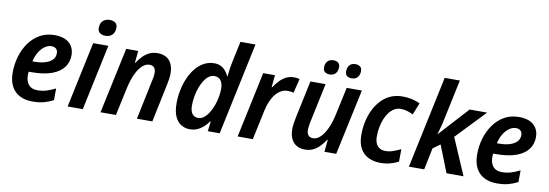

<svg xmlns="http://www.w3.org/2000/svg" viewBox="-57 -1154 4453 1558"><g transform="rotate(10 2169.5 -375.0)"><path d="M241 10Q181 10 136.5 -13.5Q92 -37 68.5 -82.5Q45 -128 45 -195Q45 -262 63.5 -325.5Q82 -389 118 -440Q154 -491 206.5 -521.5Q259 -552 327 -552Q408 -552 449.5 -514.5Q491 -477 491 -414Q491 -358 459.5 -315Q428 -272 362 -247.5Q296 -223 193 -223H172Q171 -215 170.5 -208.5Q170 -202 170 -195Q170 -144 194.5 -115.5Q219 -87 267 -87Q306 -87 339.5 -97Q373 -107 415 -128L414 -31Q375 -11 335.5 -0.5Q296 10 241 10ZM202 -311Q256 -311 293.5 -323Q331 -335 351 -356.5Q371 -378 371 -409Q371 -433 357.5 -446Q344 -459 318 -459Q291 -459 264.5 -440.5Q238 -422 217.5 -389Q197 -356 187 -311Z M532 0 647 -542H772L657 0ZM733 -618Q706 -618 688 -631Q670 -644 670 -672Q670 -697 679.5 -714.5Q689 -732 706.5 -741.5Q724 -751 748 -751Q775 -751 793 -738.5Q811 -726 811 -698Q811 -662 791 -640Q771 -618 733 -618Z M803 0 919 -543H1018L1008 -443H1011Q1030 -473 1054 -498Q1078 -523 1108 -538Q1138 -553 1176 -553Q1219 -553 1249 -535.5Q1279 -518 1293.5 -485Q1308 -452 1308 -407Q1308 -386 1304.5 -362.5Q1301 -339 1296 -316L1230 0H1103L1171 -326Q1176 -345 1178 -360Q1180 -375 1180 -388Q1180 -419 1167 -434Q1154 -449 1128 -449Q1097 -449 1068.5 -422.5Q1040 -396 1017 -346.5Q994 -297 979 -228L930 0Z M1539 10Q1500 10 1468 -9.5Q1436 -29 1417 -70.5Q1398 -112 1398 -179Q1398 -235 1409 -289Q1420 -343 1441 -390.5Q1462 -438 1492 -474.5Q1522 -511 1560.5 -531.5Q1599 -552 1644 -552Q1676 -552 1698.5 -540.5Q1721 -529 1737 -510Q1753 -491 1764 -467H1768Q1769 -478 1771 -497.5Q1773 -517 1776.5 -540Q1780 -563 1785 -585L1822 -760H1946L1785 0H1687L1697 -82H1693Q1674 -55 1651 -34.5Q1628 -14 1600.5 -2Q1573 10 1539 10ZM1590 -92Q1611 -92 1630 -104Q1649 -116 1665 -137Q1681 -158 1694 -185Q1707 -212 1716 -242Q1725 -272 1729.5 -301.5Q1734 -331 1734 -358Q1734 -399 1716.5 -424.5Q1699 -450 1663 -450Q1639 -450 1618 -435Q1597 -420 1580 -393.5Q1563 -367 1550.5 -333Q1538 -299 1531 -261Q1524 -223 1524 -184Q1524 -138 1541.5 -115Q1559 -92 1590 -92Z M1933 0 2048 -542H2145L2135 -442H2140Q2161 -474 2184.5 -498.5Q2208 -523 2236.5 -537.5Q2265 -552 2300 -552Q2312 -552 2325 -550.5Q2338 -549 2347 -546L2318 -428Q2308 -431 2296 -433Q2284 -435 2270 -435Q2241 -435 2215.5 -421Q2190 -407 2169.5 -381.5Q2149 -356 2134 -321Q2119 -286 2110 -244L2058 0Z M2489 10Q2447 10 2418 -7.5Q2389 -25 2374 -57.5Q2359 -90 2359 -135Q2359 -156 2362.5 -182Q2366 -208 2372 -235L2437 -542H2562L2493 -216Q2490 -198 2487.5 -182Q2485 -166 2485 -154Q2485 -124 2498 -108Q2511 -92 2538 -92Q2568 -92 2596.5 -118.5Q2625 -145 2648.5 -195Q2672 -245 2687 -314L2736 -542H2861L2745 0H2648L2658 -100H2654Q2635 -71 2611 -45.5Q2587 -20 2557 -5Q2527 10 2489 10ZM2761 -625Q2738 -625 2722.5 -636.5Q2707 -648 2708 -674Q2708 -706 2725 -725Q2742 -744 2774 -744Q2796 -744 2811.5 -732.5Q2827 -721 2827 -696Q2827 -664 2810 -644.5Q2793 -625 2761 -625ZM2581 -625Q2557 -625 2541.5 -636.5Q2526 -648 2526 -674Q2526 -706 2543.5 -725Q2561 -744 2593 -744Q2608 -744 2620 -739Q2632 -734 2639 -723.5Q2646 -713 2646 -696Q2646 -664 2629 -644.5Q2612 -625 2581 -625Z M3108 10Q3054 10 3011 -11Q2968 -32 2943.5 -75.5Q2919 -119 2919 -188Q2919 -246 2931 -300Q2943 -354 2966 -399.5Q2989 -445 3022.5 -480Q3056 -515 3099.5 -533.5Q3143 -552 3195 -552Q3237 -552 3272.5 -544Q3308 -536 3340 -521L3301 -423Q3278 -434 3253 -442Q3228 -450 3198 -450Q3170 -450 3146 -436Q3122 -422 3103.5 -398Q3085 -374 3072 -342Q3059 -310 3052 -273Q3045 -236 3045 -196Q3045 -163 3055.5 -139.5Q3066 -116 3086 -104Q3106 -92 3133 -92Q3167 -92 3197 -103Q3227 -114 3259 -129L3258 -26Q3227 -10 3190.5 0Q3154 10 3108 10Z M3344 0 3505 -760H3630L3561 -435Q3552 -389 3541.5 -352.5Q3531 -316 3526 -300H3528L3749 -542H3893L3664 -302L3794 0H3654L3566 -222L3507 -179L3470 0Z M4068 10Q4008 10 3963.5 -13.5Q3919 -37 3895.5 -82.5Q3872 -128 3872 -195Q3872 -262 3890.5 -325.5Q3909 -389 3945 -440Q3981 -491 4033.5 -521.5Q4086 -552 4154 -552Q4235 -552 4276.5 -514.5Q4318 -477 4318 -414Q4318 -358 4286.5 -315Q4255 -272 4189 -247.5Q4123 -223 4020 -223H3999Q3998 -215 3997.5 -208.5Q3997 -202 3997 -195Q3997 -144 4021.5 -115.5Q4046 -87 4094 -87Q4133 -87 4166.5 -97Q4200 -107 4242 -128L4241 -31Q4202 -11 4162.5 -0.5Q4123 10 4068 10ZM4029 -311Q4083 -311 4120.5 -323Q4158 -335 4178 -356.5Q4198 -378 4198 -409Q4198 -433 4184.5 -446Q4171 -459 4145 -459Q4118 -459 4091.5 -440.5Q4065 -422 4044.5 -389Q4024 -356 4014 -311Z"/></g></svg>

Font: Noto Sans Display SemiBold
Style: Italic
Weight: 600
Italic angle: -12°
Designer: Monotype Design Team
Foundry: Monotype Imaging Inc.
Version: Version 2.003